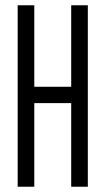

<svg xmlns="http://www.w3.org/2000/svg" viewBox="-20 -708 400 728"><path d="M47 0V-688H110V-379H250V-688H313V0H250V-317H110V0Z"/></svg>

Font: Saira Ultra Condensed
Style: Regular
Weight: 400
Width: 1
Designer: Hector Gatti with collaboration of the Omnibus-Type team
Foundry: Omnibus-Type
Version: Version 1.001; ttfautohint (v1.8)